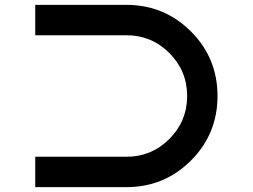

<svg xmlns="http://www.w3.org/2000/svg" viewBox="-20 -770 1040 790"><path d="M500 0H125V-125H500Q603.5 -125 676.8 -198.2Q750 -271.5 750 -375Q750 -478.5 676.8 -551.8Q603.5 -625 500 -625H125V-750H500Q656.2 -750 765.6 -640.6Q875 -531.2 875 -375Q875 -218.8 765.6 -109.4Q656.2 0 500 0Z"/></svg>

Font: Xanmono
Style: Regular
Weight: 400
Designer: GGBotNet
Foundry: GGBotNet
Version: 1.00